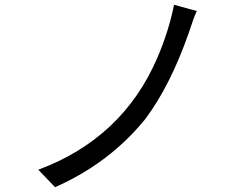

<svg xmlns="http://www.w3.org/2000/svg" viewBox="-20 -765 1040 802"><path d="M210 17 140 -56Q492 -187 637 -523Q685 -635 707 -745L802 -719Q787 -686 770 -632Q692 -408 587 -268Q438 -84 210 17Z"/></svg>

Font: Source Han Sans & Saira Hybrid
Style: Regular
Weight: 400
Designer: Ryoko NISHIZUKA 西塚涼子 (kana & ideographs); Paul D. Hunt (Latin, Greek & Cyrillic); Wenlong ZHANG 张文龙 (bopomofo); Sandoll 
Foundry: Adobe Systems Incorporated
Version: Version 1.00;August 2, 2021;FontCreator 13.0.0.2675 64-bit